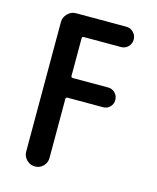

<svg xmlns="http://www.w3.org/2000/svg" viewBox="-110 -807 721 884"><g transform="rotate(15 250.0 -365.0)"><path d="M85 -55.7V-672.9Q85 -696.3 102.1 -713.4Q119.1 -730.5 141.6 -730.5H381.8Q401.4 -730.5 415.5 -716.3Q429.7 -702.1 429.7 -682.1Q429.7 -662.1 416 -647.9Q402.3 -633.8 381.8 -633.8H205.1Q196.3 -633.8 196.3 -626V-446.3Q196.3 -438.5 205.1 -438.5H374Q392.6 -438.5 406.2 -424.8Q419.9 -411.1 419.9 -390.6Q419.9 -372.1 406.7 -358.4Q393.6 -344.7 374 -344.7H205.1Q196.3 -344.7 196.3 -335.9V-55.7Q196.3 -32.2 180.2 -16.1Q164.1 0 141.1 0Q118.2 0 101.6 -16.6Q85 -33.2 85 -55.7Z"/></g></svg>

Font: Rounded Mgen+ 1m medium
Style: Regular
Weight: 500
Designer: [Source Han Sans]
Ryoko NISHIZUKA  (kana & ideographs); Paul D. Hunt (Latin, Greek & Cyrillic); Wenlong ZHANG  (bopomofo
Version: Version 1.059.20150602